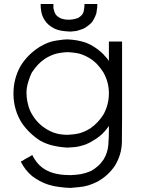

<svg xmlns="http://www.w3.org/2000/svg" viewBox="-20 -714 703 953"><path d="M322.3 -557.6Q302.7 -558.6 284.2 -561.5Q265.6 -564.5 248 -573.2Q233.4 -581.1 221.7 -590.8Q209 -601.6 200.2 -616.2Q189.5 -633.8 185.5 -653.3Q181.6 -673.8 181.6 -694.3Q183.6 -694.3 185.5 -694.3Q187.5 -694.3 189.5 -694.3Q195.3 -694.3 201.2 -694.3Q207 -694.3 212.9 -694.3Q215.8 -694.3 219.7 -694.3Q223.6 -694.3 227.5 -694.3Q232.4 -694.3 236.3 -694.3Q240.2 -694.3 245.1 -694.3Q245.1 -692.4 245.1 -690.4Q245.1 -688.5 245.1 -686.5Q245.1 -678.7 245.1 -675.8Q245.1 -671.9 247.1 -666Q250 -651.4 257.8 -640.6Q265.6 -630.9 279.3 -624Q297.9 -616.2 319.3 -616.2Q340.8 -616.2 359.4 -622.1Q364.3 -623 368.2 -625Q372.1 -627 375 -629.9Q391.6 -640.6 395.5 -658.2Q399.4 -676.8 399.4 -694.3Q401.4 -694.3 403.3 -694.3Q405.3 -694.3 407.2 -694.3Q413.1 -694.3 418.9 -694.3Q424.8 -694.3 430.7 -694.3Q434.6 -694.3 438.5 -694.3Q441.4 -694.3 445.3 -694.3Q450.2 -694.3 454.1 -694.3Q458 -694.3 462.9 -694.3Q462.9 -692.4 462.9 -690.4Q462.9 -688.5 462.9 -686.5Q462.9 -676.8 460.9 -666Q460 -656.2 458 -646.5Q455.1 -638.7 452.1 -631.8Q449.2 -625 445.3 -618.2Q438.5 -605.5 432.6 -599.6Q426.8 -593.8 423.8 -591.8Q416 -585 408.2 -580.1Q400.4 -574.2 390.6 -570.3Q383.8 -567.4 376 -565.4Q368.2 -562.5 360.4 -560.5Q346.7 -558.6 335 -557.6Q323.2 -557.6 322.3 -557.6ZM520.5 -411.1Q520.5 -418 520.5 -425.8Q520.5 -432.6 520.5 -440.4Q520.5 -449.2 520.5 -458Q520.5 -467.8 520.5 -476.6Q520.5 -484.4 520.5 -492.2Q520.5 -500 520.5 -507.8Q522.5 -507.8 524.4 -507.8Q526.4 -507.8 528.3 -507.8Q530.3 -507.8 532.2 -507.8Q533.2 -507.8 535.2 -507.8Q539.1 -507.8 543 -507.8Q546.9 -507.8 550.8 -507.8Q554.7 -507.8 558.6 -507.8Q562.5 -507.8 566.4 -507.8Q571.3 -507.8 576.2 -507.8Q581.1 -507.8 585.9 -507.8Q585.9 -505.9 585.9 -503.9Q585.9 -502 585.9 -500Q585.9 -446.3 585.9 -391.6Q585.9 -337.9 585.9 -283.2Q585.9 -246.1 585.9 -209Q585.9 -171.9 585.9 -134.8Q585.9 -72.3 585 -8.8Q584 53.7 549.8 109.4Q533.2 133.8 511.7 153.3Q490.2 172.9 463.9 187.5Q416 211.9 372.1 214.8Q329.1 218.8 329.1 218.8Q300.8 217.8 273.4 213.9Q246.1 210.9 218.8 202.1Q197.3 195.3 177.7 184.6Q158.2 173.8 139.6 160.2Q121.1 144.5 107.4 127Q93.8 109.4 83 87.9Q85 86.9 86.9 85.9Q87.9 85 89.8 85Q94.7 81.1 100.6 78.1Q105.5 75.2 110.4 72.3Q114.3 70.3 118.2 68.4Q121.1 66.4 125 64.5Q128.9 62.5 132.8 59.6Q136.7 57.6 140.6 55.7Q141.6 57.6 142.6 59.6Q143.6 60.5 143.6 62.5Q152.3 78.1 163.1 91.8Q172.9 104.5 187.5 116.2Q200.2 126 213.9 132.8Q227.5 139.6 243.2 144.5Q275.4 153.3 303.7 154.3Q333 155.3 329.1 155.3Q356.4 154.3 381.8 150.4Q406.2 145.5 431.6 134.8Q451.2 124 466.8 109.4Q482.4 95.7 495.1 76.2Q514.6 43 517.6 5.9Q520.5 -30.3 520.5 -68.4Q520.5 -73.2 520.5 -79.1Q520.5 -84 520.5 -88.9Q510.7 -74.2 499 -61.5Q488.3 -48.8 474.6 -38.1Q459 -25.4 441.4 -15.6Q424.8 -4.9 405.3 2.9Q368.2 15.6 344.7 16.6Q320.3 18.6 313.5 18.6Q277.3 16.6 244.1 8.8Q211.9 2 179.7 -15.6Q152.3 -33.2 129.9 -54.7Q107.4 -76.2 88.9 -102.5Q48.8 -166 46.9 -242.2Q46.9 -246.1 46.9 -251Q46.9 -322.3 81.1 -384.8Q99.6 -415 123 -438.5Q147.5 -462.9 176.8 -481.4Q220.7 -507.8 259.8 -512.7Q297.9 -518.6 313.5 -518.6Q337.9 -517.6 361.3 -513.7Q383.8 -509.8 407.2 -502Q428.7 -493.2 447.3 -481.4Q465.8 -469.7 483.4 -454.1Q493.2 -445.3 501 -435.5Q509.8 -426.8 517.6 -416Q518.6 -415 518.6 -414.1Q519.5 -412.1 520.5 -411.1ZM111.3 -250Q112.3 -246.1 112.3 -242.2Q112.3 -238.3 112.3 -234.4Q114.3 -210.9 121.1 -188.5Q127 -166 139.6 -145.5Q153.3 -122.1 171.9 -103.5Q190.4 -85 213.9 -71.3Q228.5 -62.5 244.1 -56.6Q259.8 -50.8 276.4 -47.9Q279.3 -47.9 285.2 -46.9Q290 -45.9 293.9 -45.9Q299.8 -44.9 307.6 -44.9Q315.4 -44.9 316.4 -44.9Q346.7 -45.9 375 -52.7Q402.3 -60.5 428.7 -77.1Q448.2 -90.8 464.8 -108.4Q481.4 -126 494.1 -146.5Q520.5 -195.3 520.5 -251Q520.5 -306.6 493.2 -354.5Q478.5 -377.9 460.9 -396.5Q442.4 -415 418.9 -428.7Q385.7 -447.3 356.4 -451.2Q327.1 -455.1 316.4 -455.1Q285.2 -454.1 257.8 -447.3Q230.5 -439.5 204.1 -422.9Q183.6 -409.2 167 -391.6Q151.4 -374 137.7 -353.5Q128.9 -335.9 120.1 -307.6Q111.3 -279.3 111.3 -250Z"/></svg>

Font: LeFont
Style: Light
Weight: 300
Designer: Leryon MEDIA
Version: Version 1.0